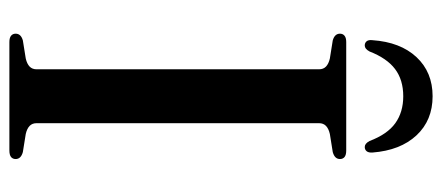

<svg xmlns="http://www.w3.org/2000/svg" viewBox="-280 -640 920 399"><g transform="rotate(90 179.5 -440.0)"><path d="M235.5 -56.5Q235.5 -47.5 241.2 -42Q247 -36.5 258 -34L295.5 -28Q310 -24 310 -13Q310 -7 305.8 -3.5Q301.5 0 292 0H67Q58 0 53.8 -3.5Q49.5 -7 49.5 -13Q49.5 -24 63.5 -28L101 -34Q112 -36.5 117.8 -42Q123.5 -47.5 123.5 -56.5V-643.5Q123.5 -652.5 117.8 -658Q112 -663.5 101 -666L63.5 -672Q49.5 -676 49.5 -687Q49.5 -693 53.8 -696.5Q58 -700 67 -700H292Q301.5 -700 305.8 -696.5Q310 -693 310 -687Q310 -676 295.5 -672L258 -666Q247 -663.5 241.2 -658Q235.5 -652.5 235.5 -643.5ZM179.5 -818.5Q145.5 -818.5 123 -801.5Q100.5 -784.5 86.5 -748.5Q83.5 -743 80.5 -740.8Q77.5 -738.5 74 -738.5Q68.5 -738.5 65.2 -742.5Q62 -746.5 63 -754.5Q67 -812.5 98.2 -846Q129.5 -879.5 179.5 -879.5Q229.5 -879.5 260.8 -846Q292 -812.5 296.5 -754.5Q297 -746.5 293.8 -742.5Q290.5 -738.5 285 -738.5Q281.5 -738.5 278.5 -740.8Q275.5 -743 272.5 -748.5Q258.5 -785.5 235.5 -802Q212.5 -818.5 179.5 -818.5Z"/></g></svg>

Font: Fraunces 60pt
Style: Regular
Weight: 400
Version: Version 1.000;[b76b70a41]